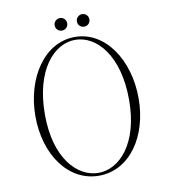

<svg xmlns="http://www.w3.org/2000/svg" viewBox="-91 -902 881 995"><g transform="rotate(-10 349.5 -405.0)"><path d="M350 15C511 15 621 -143 621 -345C621 -546 511 -715 350 -715C189 -715 78 -546 78 -345C78 -143 189 15 350 15ZM350 0C239 0 128 -115 128 -345C128 -582 239 -700 349 -700C460 -700 571 -582 571 -345C571 -115 460 0 350 0ZM291 -759C308 -759 324 -772 324 -792C324 -812 308 -825 291 -825C274 -825 258 -811 258 -792C258 -772 274 -759 291 -759ZM408 -759C425 -759 441 -772 441 -792C441 -812 425 -825 408 -825C391 -825 375 -811 375 -792C375 -772 391 -759 408 -759Z"/></g></svg>

Font: Sprat Condensed Thin
Style: Regular
Weight: 100
Width: 3
Designer: Ethan Nakache
Foundry: Collletttivo
Version: Version 2.000;Glyphs 3.2 (3217)